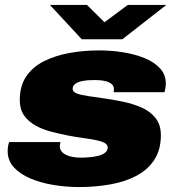

<svg xmlns="http://www.w3.org/2000/svg" viewBox="-20 -745 719 777"><path d="M300 12Q248 12 196.5 3.5Q145 -5 103.5 -22.5Q62 -40 36.5 -67.5Q11 -95 11 -134Q11 -142 12.5 -152Q14 -162 17 -170H225Q224 -166 223 -161.5Q222 -157 222 -153Q222 -138 233.5 -127.5Q245 -117 264.5 -112Q284 -107 309 -107Q322 -107 340.5 -108.5Q359 -110 376 -114Q393 -118 404.5 -126.5Q416 -135 416 -148Q416 -160 402.5 -167Q389 -174 365.5 -178.5Q342 -183 313 -187Q284 -191 253 -197Q218 -204 184 -213Q150 -222 122 -238Q94 -254 77 -278.5Q60 -303 60 -340Q60 -397 86 -435.5Q112 -474 157.5 -497Q203 -520 260.5 -530.5Q318 -541 381 -541Q430 -541 477.5 -533.5Q525 -526 564.5 -510Q604 -494 627.5 -468.5Q651 -443 651 -407Q651 -399 649.5 -389.5Q648 -380 646 -372H440Q441 -378 441 -380.5Q441 -383 441 -385Q441 -398 430.5 -406Q420 -414 403.5 -417.5Q387 -421 367 -421Q357 -421 342 -420.5Q327 -420 311 -416.5Q295 -413 284.5 -405.5Q274 -398 274 -385Q274 -373 291.5 -366.5Q309 -360 338 -356Q367 -352 400 -347Q437 -342 477.5 -333.5Q518 -325 552.5 -310Q587 -295 609 -268Q631 -241 631 -198Q631 -138 604 -97.5Q577 -57 531 -33Q485 -9 425 1.5Q365 12 300 12ZM653 -725 475 -586H311L182 -725H332L423 -635H376L497 -725Z"/></svg>

Font: Archivo SemiExpanded Black
Style: Italic
Weight: 900
Width: 6
Italic angle: -10°
Designer: Hector Gatti
Foundry: Omnibus-Type
Version: Version 2.001